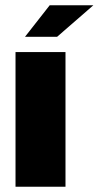

<svg xmlns="http://www.w3.org/2000/svg" viewBox="-20 -710 375 730"><path d="M39 -512H229V0H39ZM169 -690H335L197 -570H75Z"/></svg>

Font: Decalotype Black
Style: Regular
Weight: 900
Designer: Alfredo Marco Pradil
Foundry: Alfredo Marco Pradil
Version: Version 1.0